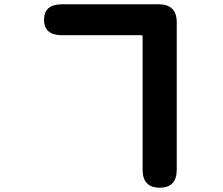

<svg xmlns="http://www.w3.org/2000/svg" viewBox="-20 -817 1040 894"><path d="M724 57Q644 57 644 -27V-648Q644 -653 639 -653H269Q185 -653 185 -725Q185 -797 269 -797H719Q803 -797 803 -713V-27Q803 57 724 57Z"/></svg>

Font: Resource Han Rounded JP Heavy
Style: Regular
Weight: 900
Designer: Cyano Hao (round all glyphs); Ryoko NISHIZUKA 西塚涼子 (kana, bopomofo & ideographs); Paul D. Hunt (Latin, Greek & Cyrillic)
Foundry: Cyano Hao
Version: 0.990